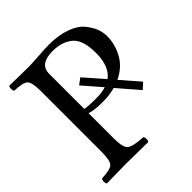

<svg xmlns="http://www.w3.org/2000/svg" viewBox="-180 -776 902 902"><g transform="rotate(-45 270.5 -325.0)"><path d="M189 -554.2V-320.8Q207 -315.9 265.1 -315.9Q302.2 -315.9 329.1 -324.7L250 -416L280.8 -439L365.2 -342.3Q414.1 -378.4 414.1 -467.8Q414.1 -554.7 376 -586.4Q337.9 -618.2 275.9 -618.2Q189 -618.2 189 -554.2ZM104 -522.9Q104 -583 88.6 -597.4Q73.2 -611.8 17.1 -613.8Q12.2 -617.7 12.2 -629.9Q12.2 -642.1 17.1 -647Q97.2 -645 146 -645Q166 -645 215.1 -648.4Q264.2 -651.9 283.2 -651.9Q348.1 -651.9 395 -635Q441.9 -618.2 464.8 -590.6Q487.8 -563 497.3 -537.6Q506.8 -512.2 506.8 -485.8Q506.8 -433.6 480 -384Q453.1 -334.5 395.5 -307.1L475.1 -215.8L445.8 -189L356.4 -292.5Q316.9 -281.7 270 -282.2Q220.2 -282.2 189 -292V-122.1Q189 -63 208 -48.6Q227.1 -34.2 291 -30.8Q295.9 -25.9 295.9 -13.9Q295.9 -2 291 2Q190.9 0 147 0Q106.9 0 17.1 2Q12.2 -2 12.2 -13.9Q12.2 -25.9 17.1 -30.8Q73.2 -32.7 88.6 -47.4Q104 -62 104 -122.1Z"/></g></svg>

Font: Linux Libertine O
Style: Regular
Weight: 400
Designer: Philipp H. Poll
Foundry: Philipp H. Poll
Version: Version 5.3.0